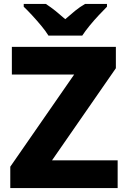

<svg xmlns="http://www.w3.org/2000/svg" viewBox="-20 -951 643 971"><path d="M575 0H32V-108L355 -574H40V-714H566V-606L243 -140H575ZM225 -771Q211 -794 188.5 -821Q166 -848 142.5 -873.5Q119 -899 100 -917V-931H212Q238 -914 261 -895.5Q284 -877 310 -854Q336 -877 360 -896.5Q384 -916 410 -931H521V-917Q504 -900 480 -874.5Q456 -849 433.5 -821.5Q411 -794 396 -771Z"/></svg>

Font: Noto Sans Khmer UI ExtraBold
Style: Regular
Weight: 800
Designer: Danh Hong and the Monotype Design Team
Foundry: Monotype Imaging Inc.
Version: Version 2.002; ttfautohint (v1.8.4.7-5d5b)